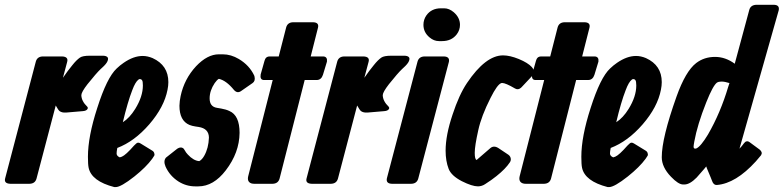

<svg xmlns="http://www.w3.org/2000/svg" viewBox="-35 -761 3245 795"><path d="M195.8 -324.2 116.2 -21.5Q110.4 -0.5 86.9 0H7.8Q-19.5 -1 -13.7 -22.5L113.3 -505.9Q119.1 -526.9 142.6 -527.3H221.7Q249 -526.4 243.2 -504.9L225.6 -439Q246.1 -468.8 264.6 -491.2Q281.7 -512.7 295.9 -522.5Q307.1 -530.3 336.9 -530.3H390.6Q403.3 -530.3 409.2 -525.1Q415 -520 410.4 -508.3Q405.8 -496.6 387.7 -480.5Q385.3 -478 381.8 -475.1Q363.8 -458 327.1 -412.1Q302.2 -379.9 301.8 -367.2Q302.2 -342.3 326.2 -319.3Q329.6 -315.9 328.1 -311Q323.7 -301.8 307.6 -300.8L238.3 -294.9Q221.7 -293.9 211.9 -300.8Q206.5 -304.7 195.8 -324.2Z M473.6 -254.9Q502 -272.9 524.9 -310.1Q556.6 -361.3 556.6 -407.2Q556.6 -416 555.7 -421.9Q553.7 -433.6 543.9 -433.6Q541.5 -433.6 538.6 -431.6Q525.4 -421.9 512.7 -387.7Q493.7 -338.9 473.6 -254.9ZM450.7 -148.4Q447.8 -133.3 447.8 -125.5Q447.8 -115.2 460.9 -109.4Q460.9 -109.4 469.7 -112.3Q485.8 -119.1 520 -158.2Q524.4 -162.6 528.8 -166.5Q536.1 -173.8 546.9 -167L594.7 -137.7Q601.6 -133.8 603.5 -127.4Q606 -120.1 603.5 -116.2Q600.1 -110.4 595.2 -103.5Q570.3 -69.3 521.5 -30.3Q465.8 13.7 443.8 13.7H438.5Q343.8 -10.7 332 -66.4Q329.1 -80.1 329.1 -111.8Q329.1 -195.3 367.7 -314Q407.7 -439.9 448.2 -477.5Q461.9 -490.7 477.1 -501Q518.1 -529.3 555.7 -529.3Q575.7 -529.3 596.7 -520.5Q662.1 -490.7 662.1 -420.9Q662.1 -406.2 658.7 -389.6Q645 -317.9 583 -246.1Q521.5 -175.3 450.7 -148.4Z M871.1 -536.1Q871.1 -536.1 887.7 -536.1Q921.4 -536.1 954.1 -516.6Q997.6 -490.7 1017.6 -448.2Q1018.6 -446.3 1019 -443.4Q1022.9 -425.3 1010.7 -417L962.9 -383.8Q947.3 -373 933.6 -388.7Q901.9 -427.7 871.1 -434.6Q863.3 -430.2 854 -417Q833 -385.7 833 -353.5Q833 -319.3 863.3 -314.5L880.9 -311.5Q900.9 -308.1 915 -301.3Q957 -283.2 957 -210.9Q956.1 -128.9 899.9 -55.7Q849.1 10.7 786.1 10.7H773.4Q736.8 10.7 705.1 -8.8Q668 -32.2 650.4 -71.3Q640.6 -94.7 652.3 -108.4L694.3 -141.6Q699.7 -146.5 706.1 -148.9Q722.7 -154.3 730.5 -137.7Q734.4 -129.9 742.7 -121.1Q766.1 -95.7 790 -93.8Q801.3 -99.6 810.5 -115.7Q828.6 -147.5 830.1 -191.4Q829.6 -229 787.1 -235.4L774.4 -237.3Q760.7 -239.3 749.5 -243.7Q708 -261.2 708 -323.2Q708.5 -342.8 712.9 -363.3Q728 -434.1 776.9 -486.8Q823.7 -536.1 871.1 -536.1Z M1251.5 -527.3H1304.2Q1321.3 -525.9 1318.8 -505.9L1302.2 -451.2Q1295.4 -430.2 1276.9 -429.7H1226.6L1122.6 -21.5Q1116.7 -0.5 1093.3 0H1018.1Q1011.7 0 1006.3 -1.5Q987.3 -7.8 992.7 -31.2L1094.2 -429.7H1057.1Q1040.5 -430.7 1044.4 -453.1L1060.1 -508.8Q1061.5 -512.7 1063 -516.6Q1068.4 -527.3 1081.5 -527.3H1119.1L1149.9 -647.5Q1155.8 -668.5 1179.2 -668.9H1260.3Q1287.1 -668.5 1281.7 -646.5Z M1443.8 -324.2 1364.3 -21.5Q1358.4 -0.5 1335 0H1255.9Q1228.5 -1 1234.4 -22.5L1361.3 -505.9Q1367.2 -526.9 1390.6 -527.3H1469.7Q1497.1 -526.4 1491.2 -504.9L1473.6 -439Q1494.1 -468.8 1512.7 -491.2Q1529.8 -512.7 1543.9 -522.5Q1555.2 -530.3 1585 -530.3H1638.7Q1651.4 -530.3 1657.2 -525.1Q1663.1 -520 1658.4 -508.3Q1653.8 -496.6 1635.7 -480.5Q1633.3 -478 1629.9 -475.1Q1611.8 -458 1575.2 -412.1Q1550.3 -379.9 1549.8 -367.2Q1550.3 -342.3 1574.2 -319.3Q1577.6 -315.9 1576.2 -311Q1571.8 -301.8 1555.7 -300.8L1486.3 -294.9Q1469.7 -293.9 1460 -300.8Q1454.6 -304.7 1443.8 -324.2Z M1723.1 -527.3H1802.2Q1828.1 -526.9 1823.7 -504.9L1696.8 -21.5Q1690.9 -0.5 1667.5 0H1588.4Q1562.5 -0.5 1566.9 -22.5L1693.8 -505.9Q1699.7 -526.9 1723.1 -527.3ZM1718.3 -658.2Q1718.3 -679.7 1730.5 -697.3Q1751.5 -726.6 1790.5 -726.6H1804.2Q1824.7 -726.6 1843.8 -710.4Q1869.6 -688 1869.6 -658.2Q1869.6 -636.7 1856.4 -619.1Q1835 -590.8 1795.4 -590.8H1782.7Q1761.7 -590.8 1743.7 -606Q1718.3 -627 1718.3 -658.2Z M2113.3 -516.6Q2150.9 -501 2167 -483.4Q2169.9 -480 2172.4 -476.1Q2180.7 -460.4 2170.9 -449.2L2126 -401.4Q2125 -400.4 2122.1 -397.5Q2110.4 -387.2 2097.7 -394.5Q2058.6 -417.5 2043.9 -417.5Q2043.9 -417.5 2041 -417Q2024.4 -412.1 1996.1 -355.5Q1958 -280.3 1945.3 -221.7Q1930.7 -156.7 1930.7 -127.9Q1930.7 -101.1 1938.5 -98.6L1995.1 -147.5Q2009.8 -160.2 2029.3 -147.5L2070.3 -120.1Q2075.2 -116.7 2078.1 -110.8Q2083 -98.6 2076.2 -88.9Q2058.6 -62 2020.5 -31.7Q2000.5 -15.6 1973.6 1.5Q1960.4 10.3 1944.3 10.7Q1919.9 10.7 1877.4 -10.7Q1834 -33.2 1822.8 -61.5Q1810.1 -94.2 1810.1 -137.2Q1810.1 -201.2 1838.9 -286.6Q1865.7 -368.2 1898.4 -417Q1975.6 -531.7 2047.9 -531.7Q2076.2 -531.7 2113.3 -516.6Z M2375.5 -527.3H2428.2Q2445.3 -525.9 2442.9 -505.9L2426.3 -451.2Q2419.4 -430.2 2400.9 -429.7H2350.6L2246.6 -21.5Q2240.7 -0.5 2217.3 0H2142.1Q2135.7 0 2130.4 -1.5Q2111.3 -7.8 2116.7 -31.2L2218.3 -429.7H2181.2Q2164.6 -430.7 2168.5 -453.1L2184.1 -508.8Q2185.5 -512.7 2187 -516.6Q2192.4 -527.3 2205.6 -527.3H2243.2L2273.9 -647.5Q2279.8 -668.5 2303.2 -668.9H2384.3Q2411.1 -668.5 2405.8 -646.5Z M2516.6 -254.9Q2544.9 -272.9 2567.9 -310.1Q2599.6 -361.3 2599.6 -407.2Q2599.6 -416 2598.6 -421.9Q2596.7 -433.6 2586.9 -433.6Q2584.5 -433.6 2581.5 -431.6Q2568.4 -421.9 2555.7 -387.7Q2536.6 -338.9 2516.6 -254.9ZM2493.7 -148.4Q2490.7 -133.3 2490.7 -125.5Q2490.7 -115.2 2503.9 -109.4Q2503.9 -109.4 2512.7 -112.3Q2528.8 -119.1 2563 -158.2Q2567.4 -162.6 2571.8 -166.5Q2579.1 -173.8 2589.8 -167L2637.7 -137.7Q2644.5 -133.8 2646.5 -127.4Q2648.9 -120.1 2646.5 -116.2Q2643.1 -110.4 2638.2 -103.5Q2613.3 -69.3 2564.5 -30.3Q2508.8 13.7 2486.8 13.7H2481.4Q2386.7 -10.7 2375 -66.4Q2372.1 -80.1 2372.1 -111.8Q2372.1 -195.3 2410.6 -314Q2450.7 -439.9 2491.2 -477.5Q2504.9 -490.7 2520 -501Q2561 -529.3 2598.6 -529.3Q2618.7 -529.3 2639.6 -520.5Q2705.1 -490.7 2705.1 -420.9Q2705.1 -406.2 2701.7 -389.6Q2688 -317.9 2626 -246.1Q2564.5 -175.3 2493.7 -148.4Z M3189.5 -718.8Q3189.5 -718.8 3026.9 -145.5Q3037.1 -155.8 3044.9 -167Q3055.7 -182.1 3069.3 -171.9L3110.4 -141.6Q3124 -130.4 3116.2 -118.2Q3106 -105.5 3094.7 -92.8Q3011.7 -1.5 2933.6 4.9Q2922.4 5.9 2916 -5.9L2913.1 -12.7L2907.7 -26.4L2890.6 -67.4H2891.1L2889.2 -71.8L2879.9 -60.5Q2862.3 -39.6 2849.6 -25.9Q2821.3 2.9 2798.8 2.9H2793.5Q2773.9 2.9 2743.2 -29.3Q2705.1 -68.8 2705.1 -109.9Q2705.1 -189.5 2766.1 -360.8Q2803.7 -466.3 2847.7 -500Q2880.9 -525.4 2925.8 -525.4Q2968.8 -525.4 3007.3 -497.1L3067.4 -719.7Q3072.8 -740.2 3096.7 -741.2H3168Q3193.8 -741.2 3189.5 -718.8ZM2985.4 -417Q2966.3 -423.3 2952.1 -423.3Q2940.9 -423.3 2933.6 -418.9Q2917 -406.7 2889.2 -336.9Q2852.5 -244.6 2839.8 -174.8Q2836.9 -158.7 2836.9 -153.8Q2836.9 -145.5 2843.8 -145.5Q2846.7 -145.5 2848.6 -146.5Q2866.7 -154.8 2896.5 -204.1Q2948.2 -293.5 2980.5 -402.3Z"/></svg>

Font: Allan
Style: Bold
Weight: 700
Version: Version 1.005